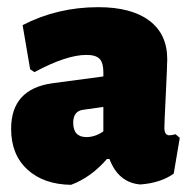

<svg xmlns="http://www.w3.org/2000/svg" viewBox="-20 -504 534 535"><path d="M254 -484Q346 -484 396 -446.5Q446 -409 446 -339Q446 -322 442 -241Q438 -160 438 -148Q438 -127 452 -127Q458 -127 469 -130L481 -120L464 -20Q427 6 371 10Q310 5 285 -61H278Q234 -10 178 11Q102 10 56.5 -31.5Q11 -73 11 -145Q11 -256 126 -272L268 -291V-303Q268 -329 257.5 -340Q247 -351 221 -351Q165 -351 76 -303L64 -311L43 -434Q140 -484 254 -484ZM268 -206 211 -198Q184 -194 184 -162Q184 -122 221 -122Q245 -122 268 -138Z"/></svg>

Font: Alegreya Sans Black
Style: Regular
Weight: 900
Designer: Juan Pablo del Peral
Foundry: Huerta Tipografica
Version: Version 2.007